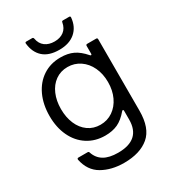

<svg xmlns="http://www.w3.org/2000/svg" viewBox="-230 -879 1094 1220"><g transform="rotate(-30 317.5 -269.5)"><path d="M70 56V54Q70 45 79 45H146Q155 45 157 53Q172 99 210.5 122Q249 145 314 145Q479 145 479 -3V-67Q479 -75 474 -75Q470 -75 467 -71Q429 -26 390 -8Q351 10 298 10Q225 10 169 -26Q113 -62 82.5 -126.5Q52 -191 52 -274Q52 -359 82.5 -424.5Q113 -490 168.5 -526.5Q224 -563 297 -563Q351 -563 390 -544.5Q429 -526 467 -482Q470 -478 474 -478Q479 -478 479 -486V-543Q479 -553 489 -553H554Q564 -553 564 -543V-19Q564 109 498 164.5Q432 220 315 220Q223 220 155.5 181.5Q88 143 70 56ZM482 -277Q482 -337 459.5 -385Q437 -433 396.5 -460.5Q356 -488 306 -488Q255 -488 216.5 -460.5Q178 -433 157.5 -385Q137 -337 137 -277Q137 -216 157.5 -168Q178 -120 216.5 -92.5Q255 -65 306 -65Q357 -65 397 -92.5Q437 -120 459.5 -168Q482 -216 482 -277ZM152 -749V-751Q152 -759 161 -759H204Q212 -759 214 -750Q221 -710 248.5 -689.5Q276 -669 318 -669Q359 -669 386 -689.5Q413 -710 420 -750Q421 -759 430 -759H475Q485 -759 484 -749Q478 -683 434.5 -645.5Q391 -608 318 -608Q242 -608 200.5 -645Q159 -682 152 -749Z"/></g></svg>

Font: Open Sauce Two
Style: Regular
Weight: 400
Designer: Alfredo Marco Pradil
Foundry: Creative Sauce Fz LLC
Version: Version 1.477